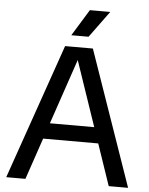

<svg xmlns="http://www.w3.org/2000/svg" viewBox="-62 -997 814 1047"><g transform="rotate(5 345.5 -473.5)"><path d="M12 0 269.5 -740H421.5L679 0H573L337.5 -691.5H352L117 0ZM159.5 -227 183.5 -313.5H507L531 -227ZM298 -802 387 -947H498.5L392.5 -802Z"/></g></svg>

Font: Encode Sans Condensed Thin Medium
Style: Regular
Weight: 500
Version: Version 3.002